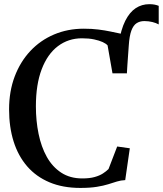

<svg xmlns="http://www.w3.org/2000/svg" viewBox="-20 -890 780 920"><path d="M587.5 -537.5 558 -572.5 548.5 -681Q559.5 -749 580.2 -790.2Q601 -831.5 630.2 -850.8Q659.5 -870 695.5 -870Q710 -870 721 -867.8Q732 -865.5 740.5 -862V-773Q728 -780 710 -784.5Q692 -789 671.5 -789Q650.5 -789 634.8 -779Q619 -769 609.5 -743.5Q600 -718 597 -671.5ZM364.5 10.5Q281 10.5 217 -16.5Q153 -43.5 110 -93.2Q67 -143 45.2 -212.2Q23.5 -281.5 23.5 -365.5Q23.5 -452 50.2 -523Q77 -594 125.2 -645.5Q173.5 -697 239 -724.8Q304.5 -752.5 381.5 -752.5Q420 -752.5 451.5 -748.5Q483 -744.5 509.2 -739Q535.5 -733.5 557.8 -728.8Q580 -724 599 -723L588 -538.5H519L495.5 -672.5Q488 -681 471.8 -688.5Q455.5 -696 430.8 -701.2Q406 -706.5 373 -706.5Q307.5 -706.5 257.5 -668.8Q207.5 -631 179.8 -558.2Q152 -485.5 152 -380Q152 -311 164.8 -248.8Q177.5 -186.5 204.2 -138.5Q231 -90.5 273.2 -62.8Q315.5 -35 374.5 -35Q409.5 -35 433.5 -41.8Q457.5 -48.5 473.2 -58.8Q489 -69 500 -80L541.5 -188L602 -179.5L580 -27Q559 -26 540.2 -20.2Q521.5 -14.5 498.8 -7.2Q476 0 443.8 5.2Q411.5 10.5 364.5 10.5Z"/></svg>

Font: Merriweather 60pt Medium
Style: Regular
Weight: 500
Version: Version 2.100